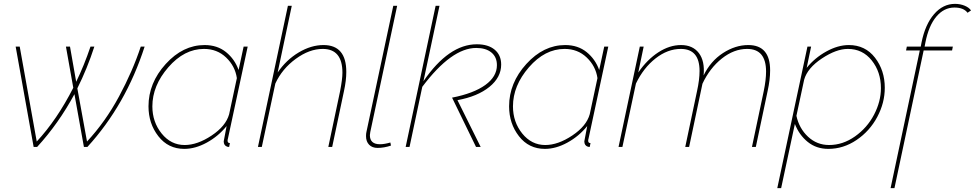

<svg xmlns="http://www.w3.org/2000/svg" viewBox="-20 -760 5042 993"><path d="M61 -519H82L170 -28Q275 -141 359 -306L321 -519H342L374 -337Q415 -421 448 -519H468Q431 -405 380 -303L430 -28Q525 -130 595.5 -261Q666 -392 708 -519H728Q631 -218 432 0H414L365 -273Q283 -121 172 0H154Z M748 -210Q748 -331 837 -429Q926 -527 1038 -527Q1104 -527 1149 -490.5Q1194 -454 1214 -398L1240 -519H1261L1159 -44Q1157 -38 1157 -32Q1157 -20 1169 -20L1165 0Q1159 0 1156 -1Q1137 -7 1137 -29Q1137 -33 1152 -108Q1109 -55 1049.5 -22.5Q990 10 933 10Q850 10 799 -55.5Q748 -121 748 -210ZM1165 -169 1205 -356Q1196 -418 1149.5 -462.5Q1103 -507 1035 -507Q933 -507 850.5 -412Q768 -317 768 -210Q768 -129 816 -69.5Q864 -10 935 -10Q1001 -10 1074.5 -59Q1148 -108 1165 -169Z M1469 -730H1489L1416 -385Q1460 -450 1524.5 -488.5Q1589 -527 1653 -527Q1771 -527 1771 -388Q1771 -344 1759 -289L1698 0H1678L1739 -289Q1751 -351 1751 -384Q1751 -507 1649 -507Q1580 -507 1509.5 -455.5Q1439 -404 1404 -328L1334 0H1314Z M1873 -56Q1873 -69 1875 -77L2014 -730H2034L1895 -77Q1893 -65 1893 -61Q1893 -14 1945 -14Q1968 -14 1999 -23L2002 -7Q1966 5 1933 5Q1905 5 1889 -11.5Q1873 -28 1873 -56Z M2572 -426Q2572 -360 2511 -310.5Q2450 -261 2346 -242L2466 0H2442L2318 -255Q2430 -277 2490 -320.5Q2550 -364 2550 -423Q2550 -465 2521.5 -488.5Q2493 -512 2443 -512Q2315 -512 2164 -311L2098 0H2078L2233 -730H2253L2170 -340Q2301 -531 2446 -531Q2505 -531 2538.5 -503Q2572 -475 2572 -426Z M2613 -210Q2613 -331 2702 -429Q2791 -527 2903 -527Q2969 -527 3014 -490.5Q3059 -454 3079 -398L3105 -519H3126L3024 -44Q3022 -38 3022 -32Q3022 -20 3034 -20L3030 0Q3024 0 3021 -1Q3002 -7 3002 -29Q3002 -33 3017 -108Q2974 -55 2914.5 -22.5Q2855 10 2798 10Q2715 10 2664 -55.5Q2613 -121 2613 -210ZM3030 -169 3070 -356Q3061 -418 3014.5 -462.5Q2968 -507 2900 -507Q2798 -507 2715.5 -412Q2633 -317 2633 -210Q2633 -129 2681 -69.5Q2729 -10 2800 -10Q2866 -10 2939.5 -59Q3013 -108 3030 -169Z M3289 -519H3309L3281 -385Q3327 -452 3385 -489.5Q3443 -527 3502 -527Q3563 -527 3594.5 -485.5Q3626 -444 3619 -370Q3655 -444 3719 -485.5Q3783 -527 3850 -527Q3963 -527 3963 -396Q3963 -348 3950 -289L3889 0H3869L3930 -289Q3942 -347 3942 -390Q3942 -507 3844 -507Q3776 -507 3713.5 -457.5Q3651 -408 3613 -327L3544 0H3524L3585 -289Q3598 -348 3598 -393Q3598 -507 3501 -507Q3433 -507 3370.5 -458Q3308 -409 3269 -328L3199 0H3179Z M4156 -519H4175L4152 -409Q4194 -461 4254 -494Q4314 -527 4370 -527Q4455 -527 4505.5 -461.5Q4556 -396 4556 -306Q4556 -228 4517 -155Q4478 -82 4410 -36Q4342 10 4264 10Q4202 10 4157.5 -26Q4113 -62 4091 -119L4020 213H4000ZM4536 -304Q4536 -388 4488.5 -447.5Q4441 -507 4365 -507Q4305 -507 4230.5 -457.5Q4156 -408 4139 -348L4099 -161Q4113 -96 4159 -53Q4205 -10 4268 -10Q4339 -10 4402 -54.5Q4465 -99 4500.5 -167Q4536 -235 4536 -304Z M4737 -499H4666L4670 -519H4742L4746 -540Q4765 -634 4811 -687Q4857 -740 4919 -740Q4946 -740 4969 -730.5Q4992 -721 5002 -706L4984 -694Q4964 -721 4916 -721Q4862 -721 4822.5 -674Q4783 -627 4766 -540L4762 -519H4908L4904 -499H4757L4606 213H4586Z"/></svg>

Font: Raleway-v4020 Thin
Style: Italic
Weight: 250
Italic angle: -12°
Designer: Matt McInerney, Pablo Impallari, Rodrigo Fuenzalida
Foundry: Matt McInerney, Pablo Impallari, Rodrigo Fuenzalida
Version: Version 4.020;PS 004.020;hotconv 1.0.88;makeotf.lib2.5.64775